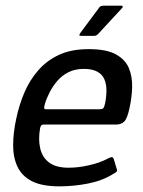

<svg xmlns="http://www.w3.org/2000/svg" viewBox="-20 -655 506 680"><path d="M38 -237Q48 -284 66.5 -327.5Q85 -371 115.5 -406Q146 -441 189.5 -461Q233 -481 294 -481Q357 -481 390.5 -462.5Q424 -444 436.5 -413.5Q449 -383 448 -346.5Q447 -310 439 -274Q431 -235 420 -224.5Q409 -214 393 -214H135Q131 -214 127.5 -212Q124 -210 122 -201Q115 -161 122.5 -129Q130 -97 154.5 -79Q179 -61 223 -61Q258 -61 296.5 -70Q335 -79 359 -92Q368 -97 374.5 -98.5Q381 -100 384 -88L393 -58Q396 -50 393 -47Q390 -44 381 -39Q343 -15 292 -5Q241 5 191 5Q128 5 92.5 -13.5Q57 -32 41.5 -65.5Q26 -99 26.5 -143Q27 -187 38 -237ZM352 -288Q357 -313 357 -335Q357 -357 349.5 -374.5Q342 -392 324 -401.5Q306 -411 277 -411Q246 -411 223 -399.5Q200 -388 183.5 -369Q167 -350 156 -328.5Q145 -307 139 -287Q136 -276 136.5 -272Q137 -268 144 -268Q191 -268 238.5 -268Q286 -268 333 -268Q342 -268 345.5 -271.5Q349 -275 352 -288ZM267 -528Q261 -528 261 -530.5Q261 -533 265 -539L332 -629Q336 -635 348 -635H409Q413 -635 414.5 -632.5Q416 -630 411 -625L326 -533Q322 -530 319.5 -529Q317 -528 311 -528Z"/></svg>

Font: Glory Thin Medium
Style: Italic
Weight: 500
Italic angle: -12°
Version: Version 1.011